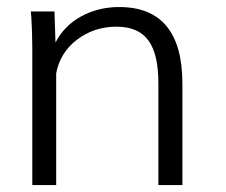

<svg xmlns="http://www.w3.org/2000/svg" viewBox="-20 -534 651 554"><path d="M142.1 0V-322.3C149.4 -361.8 169.4 -394.5 202.1 -419.4C234.9 -444.3 272.5 -457 315.9 -457C401.9 -457 437 -403.8 437 -293V0H506.3V-293C506.3 -439.9 445.3 -513.7 323.7 -513.7C284.2 -513.7 247.6 -504.9 214.4 -486.8C181.6 -468.8 156.7 -443.8 140.1 -411.1L137.2 -501H68.8L70.3 -485.4C70.8 -474.6 71.8 -460.4 72.3 -442.9C72.8 -425.8 73.2 -410.2 73.2 -396V0Z"/></svg>

Font: Ride Light
Style: Regular
Weight: 300
Version: Version 3.000